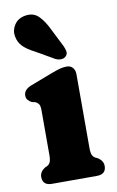

<svg xmlns="http://www.w3.org/2000/svg" viewBox="-85 -787 506 833"><g transform="rotate(-10 168.0 -370.0)"><path d="M262 -450V-126Q262 -103 266.5 -93.8Q271 -84.5 279 -80L289.5 -75Q313.5 -60 313.5 -37Q313.5 0 272.5 0H75Q34 0 34 -37Q34 -60 57.5 -75L68.5 -80Q76.5 -84.5 81 -93.8Q85.5 -103 85.5 -126V-321.5Q85.5 -342 80 -349.5Q74.5 -357 65.5 -361.5L50.5 -364.5Q40 -370 33.5 -377.5Q27 -385 27 -397.5Q27 -423.5 62.5 -437L159.5 -474Q181 -482 195.5 -486Q210 -490 226.5 -490Q242.5 -490 252.2 -479Q262 -468 262 -450ZM188 -659.5 228.5 -579Q234.5 -566 236.2 -554.5Q238 -543 229 -534Q221.5 -526 208.5 -525.5Q195.5 -525 183.5 -531L103.5 -577Q68 -595 50.2 -613.2Q32.5 -631.5 28 -658Q23 -685 38.8 -709Q54.5 -733 86 -738.5Q123 -745 146.2 -722Q169.5 -699 188 -659.5Z"/></g></svg>

Font: Fraunces 9pt SuperSoft
Style: Bold
Weight: 700
Version: Version 1.000;[b76b70a41]